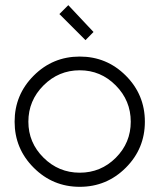

<svg xmlns="http://www.w3.org/2000/svg" viewBox="-20 -699 611 737"><path d="M308.1 -544.9 208 -645 242.2 -679.2 338.9 -576.2ZM88.9 -231.9Q88.9 -151.4 147 -93.8Q205.1 -36.1 286.1 -36.1Q367.2 -36.1 424.6 -93.5Q481.9 -150.9 481.9 -231.9Q481.9 -313 424.3 -371.1Q366.7 -429.2 286.1 -429.2Q205.1 -429.2 147 -371.1Q88.9 -313 88.9 -231.9ZM109.4 -408.7Q182.6 -481.9 286.1 -481.9Q389.6 -481.9 462.9 -408.7Q536.1 -335.4 536.1 -231.9Q536.1 -128.4 462.9 -55.2Q389.6 18.1 286.1 18.1Q182.6 18.1 109.4 -55.2Q36.1 -128.4 36.1 -231.9Q36.1 -335.4 109.4 -408.7Z"/></svg>

Font: Rawengulk
Style: Demibold
Weight: 600
Version: Version 0.92